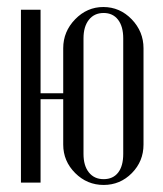

<svg xmlns="http://www.w3.org/2000/svg" viewBox="-20 -523 466 550"><path d="M275.9 -502.9Q323.2 -502.9 357.2 -467.8Q391.1 -432.6 391.1 -384.8V-108.9Q391.1 -61 357.7 -27.1Q324.2 6.8 276.9 6.8Q229.5 6.8 195.3 -27.3Q161.1 -61.5 161.1 -108.9V-238.8H96.2V0H40V-495.1H96.2V-255.9H161.1V-384.8Q161.1 -432.6 195.3 -467.8Q229.5 -502.9 275.9 -502.9ZM276.9 -485.8Q250 -485.8 234.6 -466.3Q219.2 -446.8 219.2 -413.1V-82Q219.2 -48.3 234.6 -29.1Q250 -9.8 276.9 -9.8Q303.7 -9.8 318.4 -28.6Q333 -47.4 333 -82V-413.1Q333 -447.3 318.1 -466.6Q303.2 -485.8 276.9 -485.8Z"/></svg>

Font: Moniqa Narrow Heading
Style: Regular
Weight: 400
Width: 4
Designer: Rajesh Rajput
Foundry: Rajesh Rajput
Version: Version 1.000